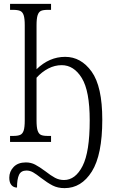

<svg xmlns="http://www.w3.org/2000/svg" viewBox="-20 -734 587 993"><path d="M28 185Q28 153 50.5 129.5Q73 106 114 106Q140 106 162 117.5Q184 129 215 152Q243 174 264.5 185.5Q286 197 311 197Q370 197 407 124.5Q444 52 444 -111Q444 -264 403 -330.5Q362 -397 299 -397Q263 -397 229.5 -379.5Q196 -362 169 -332V-111Q169 -76 174.5 -59Q180 -42 191.5 -36.5Q203 -31 227 -31H244V0H32V-31H48Q72 -31 84.5 -36.5Q97 -42 102.5 -59Q108 -76 108 -111V-604Q108 -638 102.5 -655Q97 -672 84.5 -677.5Q72 -683 48 -683H32V-714H244V-683H227Q203 -683 191.5 -677.5Q180 -672 174.5 -655Q169 -638 169 -603V-376Q235 -440 317 -440Q399 -440 454 -363.5Q509 -287 509 -115Q509 67 455 153Q401 239 314 239Q279 239 252.5 225.5Q226 212 192 186Q168 167 151.5 157.5Q135 148 117 148Q89 148 78.5 170Q68 192 68 236Q50 236 39 223Q28 210 28 185Z"/></svg>

Font: Noto Serif CondLight
Style: Regular
Weight: 300
Width: 3
Designer: Monotype Design Team
Foundry: Monotype Imaging Inc.
Version: Version 1.001